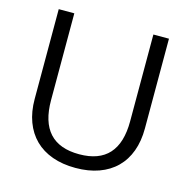

<svg xmlns="http://www.w3.org/2000/svg" viewBox="-104 -792 894 907"><g transform="rotate(15 343.0 -339.0)"><path d="M612.3 -252Q612.3 -189.5 594.2 -140.4Q576.2 -91.3 541.5 -57.1Q506.8 -22.9 456.8 -4.9Q406.7 13.2 343.3 13.2Q279.3 13.2 229.2 -4.9Q179.2 -22.9 144.5 -57.1Q109.9 -91.3 91.6 -140.4Q73.2 -189.5 73.2 -252V-690.9H149.4V-266.1Q149.4 -53.7 343.3 -53.7Q536.1 -53.7 536.1 -266.1V-690.9H612.3Z"/></g></svg>

Font: SakalBharati
Style: Regular
Weight: 400
Designer: CDAC GIST
Foundry: CDAC
Version: 13.02